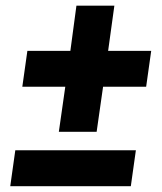

<svg xmlns="http://www.w3.org/2000/svg" viewBox="-20 -645 561 665"><path d="M433.1 0H15.5L33 -124.5H450.6ZM244.7 -625.3H376.1L354.5 -468.8H503.7L486.2 -344.6H337L314.7 -188.5H183.8L206.1 -344.6H57.3L74.8 -468.8H223.7Z"/></svg>

Font: Fira Sans Variable
Style: Italic
Weight: 397
Italic angle: -8°
Designer: Carrois Corporate & Edenspiekermann AG
Foundry: Carrois Corporate GbR & Edenspiekermann AG
Version: Version 4.202